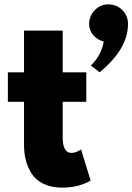

<svg xmlns="http://www.w3.org/2000/svg" viewBox="-20 -844 606 879"><path d="M476 -824Q514 -824 540 -798Q566 -772 566 -734Q566 -620 436 -513L396 -544Q443 -589 455 -654Q426 -661 407 -683Q388 -705 388 -734Q388 -771 414 -797.5Q440 -824 476 -824ZM90 -513V-704H267V-513H375V-378H267V-215Q267 -144 307 -144Q317 -144 328 -148Q339 -152 345 -156L351 -160L395 -17Q338 15 265 15Q215 15 179 -2.5Q143 -20 124.5 -49.5Q106 -79 98 -111.5Q90 -144 90 -181V-378H16V-513Z"/></svg>

Font: Hussar
Style: BoldWeb
Weight: 700
Foundry: Cannot Into Space Fonts
Version: Version 2.00